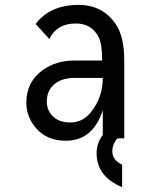

<svg xmlns="http://www.w3.org/2000/svg" viewBox="-20 -567 626 787"><path d="M401.4 -247.6H285.2Q230.5 -247.6 199.2 -218.8Q171.9 -193.4 171.9 -149.9Q171.9 -117.2 193.4 -93.8Q219.7 -64.9 268.1 -64.9Q318.8 -64.9 352.5 -106.9Q401.4 -168 401.4 -247.6ZM489.3 0H461.9Q440.4 22.9 440.4 53.7Q440.4 88.9 480.5 107.9V200.2Q376 156.2 376 61.5Q376 19.5 401.4 -14.2V-115.7Q360.8 9.8 250.5 9.8Q171.4 9.8 127.4 -42Q87.9 -88.4 87.9 -146Q87.9 -232.4 156.7 -280.8Q210.9 -318.8 283.7 -318.8H398.9Q398.9 -387.2 383.8 -416Q355 -470.7 290.5 -470.7Q212.9 -470.7 182.1 -407.2L126 -468.8Q185.1 -546.9 301.8 -546.9Q400.9 -546.9 454.6 -467.8Q489.3 -416.5 489.3 -319.3Z"/></svg>

Font: Consola Mono
Style: Book
Weight: 400
Monospace: yes
Version: Version 2.001